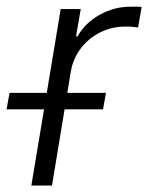

<svg xmlns="http://www.w3.org/2000/svg" viewBox="-75 -574 458 594"><path d="M22 0 112.8 -545.9H174.8L160.2 -461.4H165Q188 -502.9 233.4 -528.3Q278.8 -553.7 330.1 -553.2Q337.9 -553.7 347.2 -553.5Q356.4 -553.2 363.3 -552.7L352.1 -488.8Q348.1 -489.3 337.6 -490.7Q327.1 -492.2 314.5 -491.7Q272 -492.2 235.6 -474.1Q199.2 -456.1 175 -424.3Q150.9 -392.6 144 -352.1L85.9 0ZM-54.7 -235.8 -45.4 -286.6H252.9L243.7 -235.8Z"/></svg>

Font: Inter Tight Light
Style: Italic
Weight: 300
Italic angle: -9.39999°
Designer: Rasmus Andersson
Foundry: rsms
Version: Version 3.004